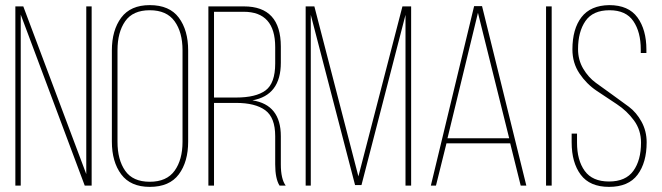

<svg xmlns="http://www.w3.org/2000/svg" viewBox="-20 -725 2584 750"><path d="M61 -668V0H40V-700H71L317 -45V-700H338V0H311Z M417 -172V-528Q417 -607 453.5 -656Q490 -705 565 -705Q642 -705 678.5 -656Q715 -607 715 -528V-172Q715 -93 678.5 -44Q642 5 565 5Q490 5 453.5 -44Q417 -93 417 -172ZM439 -529V-171Q439 -101 469 -58Q499 -15 565 -15Q631 -15 662 -58Q693 -101 693 -171V-529Q693 -599 662 -642Q631 -685 565 -685Q499 -685 469 -642Q439 -599 439 -529Z M794 -700H933Q1077 -700 1077 -543V-480Q1077 -353 966 -333Q1077 -316 1077 -193V-83Q1077 -26 1096 0H1072Q1055 -27 1055 -83V-193Q1055 -266 1016 -294.5Q977 -323 902 -323H816V0H794ZM816 -344H902Q980 -344 1017.5 -372Q1055 -400 1055 -477V-541Q1055 -679 932 -679H816Z M1564 -667 1392 -2H1367L1194 -667V0H1174V-700H1208L1380 -36L1552 -700H1586V0H1564Z M1973 -165H1724L1683 0H1663L1832 -701H1863L2036 0H2014ZM1847 -675 1728 -185H1969Z M2113 -700H2135V0H2113Z M2360 -705Q2435 -705 2470 -657Q2505 -609 2505 -531V-518H2483V-532Q2483 -600 2454 -642.5Q2425 -685 2361 -685Q2296 -685 2267 -643Q2238 -601 2238 -533Q2238 -491 2258 -457Q2278 -423 2307.5 -401.5Q2337 -380 2372 -355Q2407 -330 2436.5 -308Q2466 -286 2486 -249.5Q2506 -213 2506 -169Q2506 -90 2470.5 -42.5Q2435 5 2359 5Q2284 5 2248.5 -42.5Q2213 -90 2213 -169V-203H2234V-168Q2234 -99 2264 -57.5Q2294 -16 2359 -16Q2424 -16 2454 -57.5Q2484 -99 2484 -168Q2484 -217 2456.5 -254.5Q2429 -292 2389.5 -318Q2350 -344 2310.5 -370.5Q2271 -397 2243.5 -438Q2216 -479 2216 -532Q2216 -612 2251.5 -658Q2287 -704 2360 -705Z"/></svg>

Font: TypoPRO Bebas Neue
Style: Regular
Weight: 300
Designer: Ryoichi Tsunekawa
Foundry: Ryoichi Tsunekawa
Version: Version 001.003